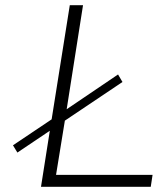

<svg xmlns="http://www.w3.org/2000/svg" viewBox="-20 -720 643 740"><path d="M196 -46 230 -255 452 -404 435 -433 237 -299 300 -700H249L179 -260L30 -160L47 -132L172 -216L138 0H561L568 -46Z"/></svg>

Font: Arthouse Owned Light
Style: Italic
Weight: 300
Italic angle: -10°
Designer: Jeremy Tribby
Foundry: Tribby Type
Version: Version 1.000;PS 001.000;hotconv 1.0.88;makeotf.lib2.5.64775